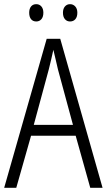

<svg xmlns="http://www.w3.org/2000/svg" viewBox="-20 -901 512 921"><path d="M413 0 343 -250H129L58 0H0L204 -715H269L472 0ZM258 -568Q253 -591 247 -615.5Q241 -640 236 -662Q231 -639 225.5 -615.5Q220 -592 214 -568L142 -302H330ZM120 -840Q120 -859 129 -870Q138 -881 154 -881Q169 -881 178.5 -870Q188 -859 188 -840Q188 -820 178.5 -809Q169 -798 154 -798Q138 -798 129 -809Q120 -820 120 -840ZM282 -840Q282 -859 291.5 -870Q301 -881 316 -881Q331 -881 341 -870Q351 -859 351 -840Q351 -820 341.5 -809Q332 -798 316 -798Q301 -798 291.5 -809Q282 -820 282 -840Z"/></svg>

Font: Noto Sans Condensed Light
Style: Regular
Weight: 300
Width: 3
Designer: Monotype Design Team
Foundry: Monotype Imaging Inc.
Version: Version 2.013; ttfautohint (v1.8.4.7-5d5b)